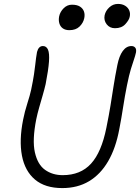

<svg xmlns="http://www.w3.org/2000/svg" viewBox="-20 -947 715 980"><path d="M298 13Q210 13 158.5 -30.5Q107 -74 92 -152.5Q77 -231 98 -336Q106 -377 119.5 -419Q133 -461 139 -489Q149 -537 153.5 -567.5Q158 -598 160 -617Q162 -636 164 -650.5Q166 -665 169 -682Q173 -697 180.5 -704.5Q188 -712 199 -712Q217 -712 225 -693.5Q233 -675 230 -632.5Q227 -590 213 -518Q207 -492 198 -461Q189 -430 180 -398.5Q171 -367 165 -338Q144 -232 158 -169.5Q172 -107 210 -80Q248 -53 300 -53Q391 -53 444.5 -111.5Q498 -170 523 -295Q536 -359 544 -408.5Q552 -458 559.5 -506.5Q567 -555 579 -615Q588 -661 606.5 -686.5Q625 -712 651 -712Q663 -712 670 -704Q677 -696 674 -679Q670 -661 663.5 -642.5Q657 -624 648 -594.5Q639 -565 628 -511Q617 -456 608.5 -400.5Q600 -345 589 -288Q571 -191 532 -124Q493 -57 434.5 -22Q376 13 298 13ZM567 -803Q540 -803 524.5 -823Q509 -843 514 -869Q519 -892 538 -909.5Q557 -927 582 -927Q604 -927 619 -917.5Q634 -908 640 -893Q646 -878 642 -861Q639 -845 620 -824Q601 -803 567 -803ZM334 -793Q314 -793 301 -802Q288 -811 283 -827.5Q278 -844 282 -864Q287 -887 305 -905Q323 -923 347 -923Q373 -923 388 -913.5Q403 -904 408.5 -888.5Q414 -873 410 -854Q405 -830 386 -811.5Q367 -793 334 -793Z"/></svg>

Font: Shantell Sans Light
Style: Italic
Weight: 300
Italic angle: -11°
Designer: Stephen Nixon, Anya Danilova, Shantell Martin
Foundry: Arrow Type
Version: Version 1.008;[ac192a2d6]